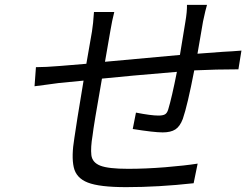

<svg xmlns="http://www.w3.org/2000/svg" viewBox="-20 -754 1008 786"><path d="M745.4 -734H827.4Q821.7 -715.9 811.1 -665.8Q807.2 -642 799.2 -596.4Q791.2 -550.8 788.4 -534.1Q883.5 -541.2 892.8 -541.9Q931.8 -543.7 968.4 -546.9L956 -470.2Q865.8 -470.2 775.2 -465.9Q747.5 -322.4 728.3 -267Q716.6 -236.2 697.8 -224.1Q679 -212 646 -212Q610.4 -212 523.4 -225.9L536.6 -293Q598.4 -280.9 628.6 -280.9Q646.7 -280.9 655.4 -285.9Q664.1 -290.8 668.7 -306.1Q683.6 -355.5 704.2 -459.9Q502.8 -443.2 397.4 -432.2Q362.9 -236.9 359 -199.9Q350.5 -149.5 354 -119.1Q357.6 -88.8 390.6 -75.8Q423.7 -62.9 504.3 -62.9Q576.3 -62.9 656.6 -69.4Q736.9 -76 789.1 -84.2L772.7 -3.9Q628.2 12.1 496.1 12.1Q387.4 12.1 339.5 -6.6Q291.5 -25.2 281.8 -69.8Q272 -114.3 284.4 -188.9Q291.5 -240.8 322.1 -424L220.5 -414.1Q211.3 -413 174 -407.8Q136.7 -402.7 121.4 -400.9L127.1 -479Q165.8 -479 226.2 -484Q237.6 -485.1 273.4 -487.9Q309.3 -490.8 333.5 -492.9L356.5 -625Q361.5 -655.2 364.7 -704.9H447.8Q438.6 -669 431.8 -627.8L409.8 -501.1Q571.4 -516.3 716.6 -529.1L738.6 -663Q746.1 -706.3 745.4 -734Z"/></svg>

Font: Karasuma Gothic
Style: Italic
Weight: 400
Italic angle: -9.39999°
Designer: Rasmus Andersson / Ryoko Nishizuka
Foundry: Genbu
Version: Version 1.00